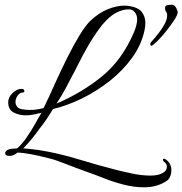

<svg xmlns="http://www.w3.org/2000/svg" viewBox="-20 -635 778 819"><path d="M594 164Q552 164 507.5 152.5Q463 141 424 125.5Q385 110 356 100Q303 81 257 63Q211 45 192 41Q95 16 55 16Q48 21 42 24.5Q36 28 29 29Q26 30 20 30Q2 30 2 18Q2 11 13 4Q21 0 31.5 -0.5Q42 -1 53 -2Q76 -22 96.5 -53Q117 -84 126 -100Q134 -114 141.5 -127.5Q149 -141 157 -154Q141 -150 124 -146.5Q107 -143 91 -143Q62 -143 38.5 -155Q15 -167 15 -199Q15 -220 33.5 -238Q52 -256 72 -256Q84 -256 84 -246Q84 -240 75 -240Q64 -240 55 -227Q46 -214 46 -200Q46 -190 52.5 -180.5Q59 -171 75 -169Q90 -166 107 -166Q136 -166 166 -174Q180 -202 192.5 -229.5Q205 -257 217 -284Q242 -339 268 -391Q294 -443 319 -484Q344 -525 364 -545Q402 -581 440.5 -596Q479 -611 510 -611Q516 -611 522 -610.5Q528 -610 533 -609Q570 -603 585 -583.5Q600 -564 600 -537Q600 -523 597 -508Q584 -445 544.5 -390Q505 -335 449 -290.5Q393 -246 329.5 -215Q266 -184 206 -170Q193 -148 178.5 -126.5Q164 -105 147 -84Q137 -69 118 -45.5Q99 -22 79 -2Q93 -1 109.5 0.5Q126 2 145 5Q228 18 311.5 43.5Q395 69 477 90Q500 96 542.5 105Q585 114 622 114Q658 114 677 101Q692 92 692 76Q692 64 681 56Q675 51 675 48Q675 38 687 45Q700 54 705.5 66Q711 78 711 91Q711 106 705.5 118.5Q700 131 692 136Q651 164 594 164ZM221 -193Q332 -241 416 -310Q500 -379 549 -492Q565 -527 565 -553Q565 -574 552 -586Q545 -595 529 -595Q496 -595 461 -572Q431 -550 404.5 -514Q378 -478 355 -438Q332 -398 314.5 -362.5Q297 -327 285 -306Q277 -290 260.5 -259Q244 -228 221 -193ZM626 -440Q622 -440 621.5 -443.5Q621 -447 621 -449Q621 -452 632 -464Q643 -476 657 -494Q671 -512 682 -532Q693 -552 693 -570Q693 -580 688.5 -585Q684 -590 684 -601Q684 -612 697 -613.5Q710 -615 712 -615Q724 -615 731 -602.5Q738 -590 738 -582Q738 -572 723 -549Q708 -526 687.5 -500.5Q667 -475 649 -457.5Q631 -440 626 -440Z"/></svg>

Font: Allura
Style: Regular
Weight: 400
Designer: Robert E. Leuschke
Foundry: Robert E. Leuschke
Version: Version 1.110